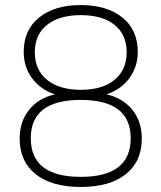

<svg xmlns="http://www.w3.org/2000/svg" viewBox="-20 -733 640 761"><path d="M300 8Q185 8 121.5 -42.5Q58 -93 58 -184Q58 -252 96 -298.5Q134 -345 198 -359Q140 -378 107 -423Q74 -468 74 -527Q74 -615 135.5 -664Q197 -713 300 -713Q403 -713 464.5 -664Q526 -615 526 -527Q526 -469 493 -423.5Q460 -378 402 -359Q466 -345 504 -298.5Q542 -252 542 -184Q542 -93 478.5 -42.5Q415 8 300 8ZM300 -377Q386 -377 434 -416.5Q482 -456 482 -526Q482 -596 434 -634.5Q386 -673 300 -673Q215 -673 166.5 -634.5Q118 -596 118 -526Q118 -456 166.5 -416.5Q215 -377 300 -377ZM300 -32Q498 -32 498 -185Q498 -337 300 -337Q102 -337 102 -185Q102 -32 300 -32Z"/></svg>

Font: Nunito Sans ExtraLight
Style: Regular
Weight: 200
Designer: Vernon Adams
Foundry: Vernon Adams
Version: Version 3.006; ttfautohint (v1.8.3)